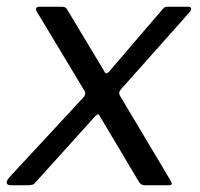

<svg xmlns="http://www.w3.org/2000/svg" viewBox="-30 -550 594 570"><path d="M474 -18Q481 -7 480 -3.5Q479 0 470 0H400Q393 0 388.5 -3.5Q384 -7 382 -11L267 -204Q263 -212 259.5 -210.5Q256 -209 249 -201L74 -7Q72 -3 65.5 -1.5Q59 0 51 0H2Q-8 0 -10 -6.5Q-12 -13 0 -26L215 -258Q221 -264 222.5 -269Q224 -274 221 -280L79 -516Q76 -521 77.5 -525.5Q79 -530 87 -530H153Q161 -530 165 -527Q169 -524 171 -519L281 -336Q283 -331 287.5 -332.5Q292 -334 296 -340L453 -523Q457 -528 461 -529Q465 -530 473 -530H528Q537 -530 537.5 -524.5Q538 -519 533 -514L332 -288Q326 -282 324.5 -277Q323 -272 326 -266L474 -18Z"/></svg>

Font: Libre Franklin
Style: Italic
Weight: 400
Italic angle: -8°
Designer: Pablo Impallari, Rodrigo Fuenzalida, Nhung Nguyen
Foundry: Impallari Type
Version: Version 3.000